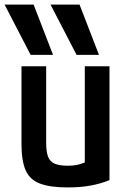

<svg xmlns="http://www.w3.org/2000/svg" viewBox="-36 -810 556 840"><path d="M98 -570 -16 -790H111L196 -570ZM299 -570 185 -790H312L397 -570ZM260 10Q183 10 138.5 -7Q94 -24 76 -65.5Q58 -107 58 -180V-520H166V-186Q166 -147 174 -125Q182 -103 203 -94Q224 -85 261 -85Q282 -85 298 -88Q314 -91 332 -98Q350 -105 375 -118L335 -50V-520H443V-22Q404 -6 359.5 2Q315 10 260 10Z"/></svg>

Font: M PLUS Code Latin Medium
Style: Regular
Weight: 500
Designer: Coji Morishita
Foundry: UNDERFOREST DESIGN
Version: Version 1.002; ttfautohint (v1.8.3)